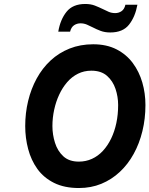

<svg xmlns="http://www.w3.org/2000/svg" viewBox="-20 -935 752 967"><path d="M377.5 12Q304 12 252 -14Q200 -40 168.2 -84.2Q136.5 -128.5 121.8 -184.5Q107 -240.5 107 -300Q107 -366 121.8 -427Q136.5 -488 165 -540Q193.5 -592 235 -630.5Q276.5 -669 330.5 -690.5Q384.5 -712 449.5 -712Q517 -712 566.8 -686.5Q616.5 -661 648.8 -617.5Q681 -574 696.8 -519.5Q712.5 -465 712.5 -406Q712.5 -337 697.2 -274.5Q682 -212 653.2 -159.8Q624.5 -107.5 583.2 -69Q542 -30.5 490.2 -9.2Q438.5 12 377.5 12ZM377 -121Q412.5 -121 443.2 -135Q474 -149 498.2 -175.2Q522.5 -201.5 539.8 -237.2Q557 -273 566 -315.5Q575 -358 575 -406Q575 -447.5 561.8 -487.2Q548.5 -527 519 -553Q489.5 -579 440 -579Q403.5 -579 372.8 -563.8Q342 -548.5 318.2 -521Q294.5 -493.5 278 -458Q261.5 -422.5 252.8 -382Q244 -341.5 244 -300Q244 -257 257 -215.8Q270 -174.5 299 -147.8Q328 -121 377 -121ZM535.5 -771.5Q508 -771.5 486.8 -779.5Q465.5 -787.5 447.5 -797Q433 -804.5 417.8 -811Q402.5 -817.5 385.5 -817.5Q367.5 -817.5 353 -807.8Q338.5 -798 333 -775.5H273.5Q283.5 -836 315 -875.5Q346.5 -915 409.5 -915Q437 -915 458 -906.8Q479 -898.5 497.5 -889.5Q513 -881.5 528 -875.2Q543 -869 560 -869Q578 -869 592.2 -878.8Q606.5 -888.5 611.5 -911H672Q661 -850.5 630 -811Q599 -771.5 535.5 -771.5Z"/></svg>

Font: Overpass ExtraBold
Style: Italic
Weight: 800
Italic angle: -10°
Designer: Delve Withrington, Dave Bailey, Thomas Jockin
Foundry: Delve Fonts LLC
Version: Version 4.000